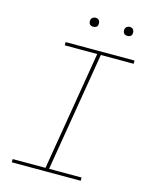

<svg xmlns="http://www.w3.org/2000/svg" viewBox="-132 -999 865 1085"><g transform="rotate(15 300.0 -456.0)"><path d="M44 0V-19H236L352 -716H162V-735H565V-716H373L257 -19H447V0ZM490 -859Q484 -859 478 -861Q472 -863 468.5 -868Q465 -873 464 -879Q463 -885 464 -891Q465 -896 467.5 -900Q470 -904 473.5 -906.5Q477 -909 481.5 -910.5Q486 -912 490 -912Q497 -912 502.5 -909.5Q508 -907 511.5 -902Q515 -897 516 -891Q517 -885 516 -879Q516 -874 513.5 -870Q511 -866 507 -863.5Q503 -861 499 -860Q495 -859 490 -859ZM290 -859Q284 -859 278 -861Q272 -863 268.5 -868Q265 -873 264 -879Q263 -885 264 -891Q265 -896 267.5 -900Q270 -904 273.5 -906.5Q277 -909 281.5 -910.5Q286 -912 290 -912Q297 -912 302.5 -909.5Q308 -907 311.5 -902Q315 -897 316 -891Q317 -885 316 -879Q316 -874 313.5 -870Q311 -866 307 -863.5Q303 -861 299 -860Q295 -859 290 -859Z"/></g></svg>

Font: Iosevka Curly Slab ThExObl
Style: Regular
Weight: 100
Width: 7
Italic angle: -9°
Monospace: yes
Designer: Belleve Invis
Foundry: Belleve Invis
Version: Version 11.1.0; ttfautohint (v1.8.3)